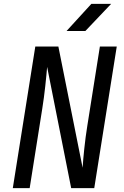

<svg xmlns="http://www.w3.org/2000/svg" viewBox="-20 -970 640 990"><path d="M323 -810H420L553 -950H451ZM46 0H133L198 -410C210 -483 219 -576 223 -625L347 0H466L582 -730H495L430 -320C418 -247 409 -154 406 -105L281 -730H162Z"/></svg>

Font: JetBrains Mono
Style: Italic
Weight: 400
Italic angle: -9°
Monospace: yes
Designer: Philipp Nurullin, Konstantin Bulenkov
Foundry: JetBrains
Version: Version 2.305